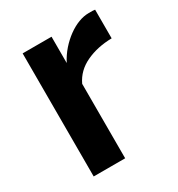

<svg xmlns="http://www.w3.org/2000/svg" viewBox="-134 -620 655 708"><g transform="rotate(-30 193.5 -265.5)"><path d="M373 -408Q312 -407 264 -384.5Q216 -362 195 -317V0H61V-524H184V-412Q198 -439 217 -460.5Q236 -482 258 -498Q280 -514 302.5 -522.5Q325 -531 346 -531Q357 -531 362.5 -531Q368 -531 373 -530Z"/></g></svg>

Font: PTCRaleway
Style: Bold
Weight: 700
Designer: Matt McInerney, Pablo Impallari, Rodrigo Fuenzalida
Foundry: Matt McInerney, Pablo Impallari, Rodrigo Fuenzalida
Version: Version 3.000g; ttfautohint (v1.5) -l 8 -r 28 -G 28 -x 14 -D